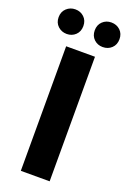

<svg xmlns="http://www.w3.org/2000/svg" viewBox="-176 -957 680 1014"><g transform="rotate(20 164.0 -450.0)"><path d="M83 0V-700H245V0ZM63 -762Q34 -762 13.5 -781Q-7 -800 -7 -831Q-7 -862 13.5 -881Q34 -900 63 -900Q92 -900 112 -881Q132 -862 132 -831Q132 -800 112 -781Q92 -762 63 -762ZM265 -762Q236 -762 216 -781Q196 -800 196 -831Q196 -862 216 -881Q236 -900 265 -900Q295 -900 315 -881Q335 -862 335 -831Q335 -800 315 -781Q295 -762 265 -762Z"/></g></svg>

Font: Montserrat
Style: Bold
Weight: 700
Designer: Julieta Ulanovsky
Foundry: Julieta Ulanovsky
Version: Version 9.000; ttfautohint (v1.8.4.7-5d5b)